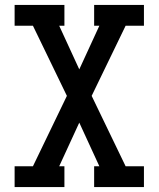

<svg xmlns="http://www.w3.org/2000/svg" viewBox="-20 -755 640 775"><path d="M39 0V-84H113L250 -368L113 -651H39V-735H240V-651H219L300 -475L381 -651H360V-735H561V-651H487L350 -368L487 -84H561V0H360V-84H381L300 -260L219 -84H240V0Z"/></svg>

Font: Iosevka Etoile Medium
Style: Regular
Weight: 500
Designer: Belleve Invis
Foundry: Belleve Invis
Version: Version 22.1.2; ttfautohint (v1.8.4)